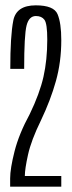

<svg xmlns="http://www.w3.org/2000/svg" viewBox="-20 -699 271 719"><path d="M18 0H209.5V-40H73Q73 -66 85 -120Q97 -174 133 -247.5Q169.5 -324 189.5 -395.8Q209.5 -467.5 209.5 -548.5Q209.5 -613 195.5 -646Q181.5 -679 114 -679Q41 -679 29.8 -622Q18.5 -565 18.5 -441H70.5Q70.5 -568 79.5 -603.5Q88.5 -639 114.5 -639Q136 -639 146.5 -624.8Q157 -610.5 157 -551Q157 -474.5 142.8 -411.5Q128.5 -348.5 91.5 -272Q51 -197.5 34.5 -132.5Q18 -67.5 18 -31Z"/></svg>

Font: Anybody ExtraCondensed Light
Style: Regular
Weight: 300
Width: 2
Version: Version 1.113;gftools[0.9.25]